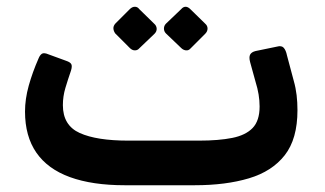

<svg xmlns="http://www.w3.org/2000/svg" viewBox="-20 -544 960 568"><path d="M349 4Q253 4 187 -20Q121 -44 87.5 -92.5Q54 -141 54 -214Q54 -251 65 -290.5Q76 -330 94 -371Q98 -381 104 -385Q110 -389 124 -383L176 -364Q188 -360 191 -354Q194 -348 190 -335Q181 -309 173.5 -284Q166 -259 166 -233Q166 -173 216 -150.5Q266 -128 359 -128H569Q627 -128 667 -136Q707 -144 727.5 -165.5Q748 -187 748 -229Q748 -264 736 -302L720 -360Q716 -375 720 -382.5Q724 -390 736 -393L799 -406Q813 -410 819.5 -402.5Q826 -395 829 -380L849 -305Q855 -284 857.5 -262.5Q860 -241 860 -218Q860 -133 822.5 -85Q785 -37 716.5 -16.5Q648 4 556 4ZM392 -401Q387 -395 379 -395Q371 -395 364 -402L321 -445Q316 -452 315.5 -459.5Q315 -467 321 -474L364 -517Q371 -524 379 -524Q387 -524 392 -517L436 -474Q443 -468 443.5 -459.5Q444 -451 437 -444ZM544 -401Q538 -394 530 -395Q522 -396 516 -402L471 -445Q465 -451 465 -459.5Q465 -468 471 -474L516 -517Q522 -524 529 -524Q536 -524 543 -517L587 -474Q594 -468 594 -459.5Q594 -451 587 -444Z"/></svg>

Font: Rubik Medium
Style: Italic
Weight: 500
Italic angle: -12°
Designer: Hubert and Fischer
Foundry: Hubert and Fischer
Version: Version 2.300;gftools[0.9.30]